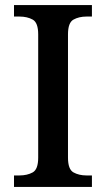

<svg xmlns="http://www.w3.org/2000/svg" viewBox="-20 -734 416 754"><path d="M35 0V-45H56Q87 -45 108.5 -57Q130 -69 130 -115V-599Q130 -645 108.5 -657Q87 -669 56 -669H35V-714H341V-669H320Q290 -669 268.5 -657Q247 -645 247 -599V-115Q247 -69 268.5 -57Q290 -45 320 -45H341V0Z"/></svg>

Font: Noto Serif Bengali Medium
Style: Regular
Weight: 500
Designer: Juan Bruce, Universal Thirst, Indian Type Foundry and the Monotype Design Team.
Foundry: Monotype Imaging Inc.
Version: Version 2.003; ttfautohint (v1.8.4.7-5d5b)